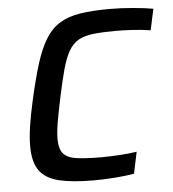

<svg xmlns="http://www.w3.org/2000/svg" viewBox="-51 -743 719 798"><g transform="rotate(-5 308.5 -344.0)"><path d="M309 8Q219 8 163.5 -5.5Q108 -19 82.5 -54.5Q57 -90 57 -157Q57 -226 84 -344Q104 -434 123.5 -496Q143 -558 167.5 -597.5Q192 -637 227 -658.5Q262 -680 313 -688Q364 -696 437 -696Q482 -696 533.5 -691.5Q585 -687 617 -681L598 -593Q557 -599 520.5 -601Q484 -603 458 -603Q401 -603 362 -599Q323 -595 298 -581Q273 -567 256.5 -538.5Q240 -510 227 -463Q214 -416 199 -344Q187 -287 180 -246.5Q173 -206 173 -177Q173 -135 189.5 -115.5Q206 -96 244.5 -90.5Q283 -85 348 -85Q382 -85 423.5 -87.5Q465 -90 496 -95L477 -5Q444 1 397 4.5Q350 8 309 8Z"/></g></svg>

Font: Saira Medium
Style: Italic
Weight: 500
Italic angle: -12°
Designer: Hector Gatti with collaboration of the Omnibus-Type team
Foundry: Omnibus-Type
Version: Version 1.100; ttfautohint (v1.8.3)